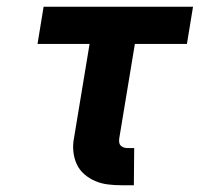

<svg xmlns="http://www.w3.org/2000/svg" viewBox="-20 -540 640 568"><path d="M376 8H338Q318 8 298.5 5.5Q279 3 261.5 -4.5Q244 -12 229.5 -24.5Q215 -37 207 -54.5Q199 -72 197 -92Q195 -112 199 -132L245 -410H91L109 -520H551L533 -410H379L333 -132Q332 -126 332.5 -120Q333 -114 336.5 -110Q340 -106 345.5 -104Q351 -102 357 -102H377Z"/></svg>

Font: Iosevka Aile Extrabold
Style: Italic
Weight: 800
Italic angle: -9°
Designer: Belleve Invis
Foundry: Belleve Invis
Version: Version 31.1.0; ttfautohint (v1.8.4)